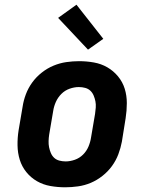

<svg xmlns="http://www.w3.org/2000/svg" viewBox="-20 -788 640 816"><path d="M257 8Q225 8 194 2.5Q163 -3 137 -18Q111 -33 92 -56.5Q73 -80 64 -109Q55 -138 54.5 -170Q54 -202 59 -234L76 -334Q80 -361 90 -387.5Q100 -414 117 -437.5Q134 -461 157.5 -479.5Q181 -498 207.5 -509Q234 -520 261.5 -524Q289 -528 316 -528Q348 -528 379 -522.5Q410 -517 436 -502Q462 -487 481.5 -463.5Q501 -440 510 -411Q519 -382 519 -350Q519 -318 514 -286L498 -186Q493 -159 483 -132.5Q473 -106 456 -82.5Q439 -59 415.5 -40.5Q392 -22 366 -11Q340 0 312 4Q284 8 257 8ZM259 -102Q278 -102 298 -109Q318 -116 333 -131Q348 -146 356 -165Q364 -184 367 -204L384 -304Q386 -317 387 -331Q388 -345 385.5 -357.5Q383 -370 378 -382Q373 -394 364 -402.5Q355 -411 342 -414.5Q329 -418 315 -418Q296 -418 276 -411Q256 -404 241 -389Q226 -374 217.5 -355Q209 -336 206 -316L189 -216Q187 -203 186.5 -189Q186 -175 188.5 -162.5Q191 -150 196 -138Q201 -126 210 -117.5Q219 -109 232 -105.5Q245 -102 259 -102ZM354 -577 227 -712 305 -768 419 -623Z"/></svg>

Font: Iosevka Etoile Extrabold
Style: Italic
Weight: 800
Italic angle: -9°
Designer: Belleve Invis
Foundry: Belleve Invis
Version: Version 22.1.2; ttfautohint (v1.8.4)